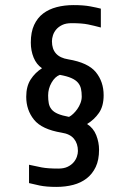

<svg xmlns="http://www.w3.org/2000/svg" viewBox="-20 -727 510 754"><path d="M83 -347Q83 -388 100.5 -415Q118 -442 145 -459Q123 -474 112 -501Q101 -528 101 -560Q101 -601 114 -629Q127 -657 149.5 -674Q172 -691 202.5 -699Q233 -707 269 -707Q308 -707 334.5 -702Q361 -697 376 -693V-619Q350 -626 326 -631Q302 -636 261 -636Q239 -636 224.5 -629Q210 -622 201 -611.5Q192 -601 188 -588.5Q184 -576 184 -565Q184 -504 248 -494Q326 -481 356.5 -443.5Q387 -406 387 -353Q387 -310 368.5 -283.5Q350 -257 322 -240Q347 -224 358 -196Q369 -168 369 -139Q369 -99 356 -71.5Q343 -44 320.5 -26.5Q298 -9 267.5 -1Q237 7 201 7Q162 7 135.5 1.5Q109 -4 94 -8V-80Q120 -74 144 -69.5Q168 -65 209 -65Q231 -65 245.5 -72Q260 -79 269 -89.5Q278 -100 282 -112Q286 -124 286 -134Q286 -163 270.5 -182Q255 -201 222 -206Q144 -219 113.5 -257Q83 -295 83 -347ZM301 -348Q301 -365 298 -378.5Q295 -392 286 -402.5Q277 -413 260 -420.5Q243 -428 215 -433Q196 -426 182.5 -402.5Q169 -379 169 -352Q169 -335 171.5 -321.5Q174 -308 182.5 -297.5Q191 -287 207.5 -280Q224 -273 251 -268Q259 -272 267.5 -280Q276 -288 283.5 -298.5Q291 -309 296 -322Q301 -335 301 -348Z"/></svg>

Font: Share
Style: Regular
Weight: 400
Designer: Ralph du Carrois
Version: Version 1.001